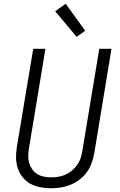

<svg xmlns="http://www.w3.org/2000/svg" viewBox="-20 -995 640 1023"><path d="M251 8Q222 8 193.5 2.5Q165 -3 141 -16.5Q117 -30 100 -51.5Q83 -73 74.5 -99Q66 -125 65.5 -154.5Q65 -184 70 -213L157 -735H222L134 -203Q131 -184 130.5 -164Q130 -144 135.5 -126Q141 -108 152 -92.5Q163 -77 178.5 -67.5Q194 -58 213.5 -54Q233 -50 252 -50Q271 -50 290 -53Q309 -56 327.5 -64Q346 -72 362 -85Q378 -98 390 -114.5Q402 -131 408.5 -149.5Q415 -168 418 -187L509 -735H574L482 -177Q477 -151 468 -125.5Q459 -100 442.5 -77.5Q426 -55 403.5 -38Q381 -21 355.5 -10.5Q330 0 303.5 4Q277 8 251 8ZM388 -799 274 -935 330 -975 434 -831Z"/></svg>

Font: Iosevka Curly LtExObl
Style: Regular
Weight: 300
Width: 7
Italic angle: -9°
Monospace: yes
Designer: Belleve Invis
Foundry: Belleve Invis
Version: Version 11.1.0; ttfautohint (v1.8.3)